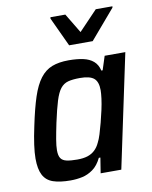

<svg xmlns="http://www.w3.org/2000/svg" viewBox="-83 -782 672 851"><g transform="rotate(-10 253.5 -356.0)"><path d="M166 8Q118 8 87.5 -2.5Q57 -13 43 -40Q29 -67 29 -114Q29 -140 34 -176Q39 -212 49 -258Q65 -335 81.5 -385Q98 -435 120.5 -464.5Q143 -494 174 -506Q205 -518 249 -518Q286 -518 314 -512Q342 -506 360 -490.5Q378 -475 384 -448H390L410 -510H503L395 0H302L313 -69H306Q290 -36 267 -19.5Q244 -3 218.5 2.5Q193 8 166 8ZM211 -78Q238 -78 257 -84Q276 -90 290 -103Q304 -116 313 -136Q320 -149 327 -171.5Q334 -194 341 -221Q348 -248 354 -275Q360 -302 363 -325.5Q366 -349 366 -363Q366 -401 347.5 -416.5Q329 -432 285 -432Q252 -432 231.5 -426.5Q211 -421 197 -403.5Q183 -386 172 -350.5Q161 -315 148 -255Q139 -212 134 -182.5Q129 -153 129 -134Q129 -110 137 -98Q145 -86 163.5 -82Q182 -78 211 -78ZM263 -583 202 -714 203 -720H270L323 -632L407 -720H482L481 -714L369 -583Z"/></g></svg>

Font: Saira SemiCondensed Medium
Style: Italic
Weight: 500
Width: 4
Italic angle: -12°
Designer: Hector Gatti with collaboration of the Omnibus-Type team
Foundry: Omnibus-Type
Version: Version 1.101